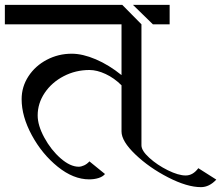

<svg xmlns="http://www.w3.org/2000/svg" viewBox="-34 -709 910 790"><path d="M-14 -689H469L548 -609V-111Q548 -89 580.5 -59.5Q613 -30 656.5 -8.5Q700 13 730 13Q760 13 782 -17L856 30Q827 61 793 61Q736 61 658 21Q580 -19 523 -73.5Q466 -128 466 -168V-358Q436 -388 400.5 -404.5Q365 -421 334 -421Q277 -421 228 -395.5Q179 -370 150 -327Q121 -284 121 -234Q121 -193 148.5 -142.5Q176 -92 215.5 -57.5Q255 -23 290 -23Q300 -23 312 -28.5Q324 -34 334 -45L398 7Q389 18 371.5 23.5Q354 29 333 29Q268 29 203.5 -23Q139 -75 97 -152.5Q55 -230 55 -301Q55 -352 83 -395Q111 -438 158.5 -463Q206 -488 261 -488Q306 -488 360 -465Q414 -442 466 -400V-609H-14ZM513 -689H664V-609H595Z"/></svg>

Font: Amita
Style: Regular
Weight: 400
Designer: Eduardo Rodriguez Tunni, Modular Infotech, Brian J. Bonislawsky
Foundry: Eduardo Rodriguez Tunni, Modular Infotech, Brian J. Bonislawsky
Version: Version 1.004